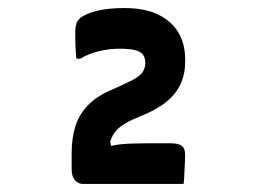

<svg xmlns="http://www.w3.org/2000/svg" viewBox="-20 -814 640 477"><path d="M436 -357Q433 -357 415 -357Q397 -357 370.5 -357Q344 -357 314 -357Q284 -357 257 -357Q230 -357 211 -357Q192 -357 186 -357Q178 -357 171.5 -361.5Q165 -366 161.5 -374Q158 -382 158 -394V-434Q158 -470 167 -499.5Q176 -529 198.5 -552.5Q221 -576 260 -592Q294 -607 311.5 -616.5Q329 -626 335 -636Q341 -646 341 -657Q341 -665 339 -670.5Q337 -676 334 -680Q327 -687 313 -690Q299 -693 278 -693Q250 -693 224.5 -686.5Q199 -680 179 -668H170Q169 -672 168.5 -681Q168 -690 167.5 -701.5Q167 -713 167 -722Q167 -731 167 -736Q167 -746 169.5 -754.5Q172 -763 180 -770Q193 -780 220.5 -787Q248 -794 289 -794Q339 -794 372.5 -778Q406 -762 423 -733.5Q440 -705 440 -667V-660Q440 -630 428.5 -605Q417 -580 392 -560Q367 -540 326 -524Q296 -512 280 -500Q264 -488 257 -471Q250 -454 247 -425L250 -478L260 -434L233 -445Q256 -453 280 -455.5Q304 -458 343 -458H404Q424 -458 432 -451.5Q440 -445 440 -429Q440 -424 439.5 -414.5Q439 -405 438.5 -393.5Q438 -382 437.5 -372Q437 -362 436 -357Z"/></svg>

Font: Rec Mono Semicasual
Style: Bold
Weight: 700
Version: Version 1.085; ttfautohint (v1.8.4.7-5d5b)